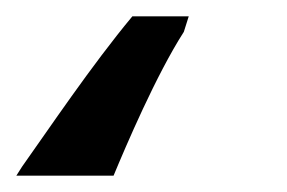

<svg xmlns="http://www.w3.org/2000/svg" viewBox="-139 25 351 235"><path d="M-119 240H0C15 204 52 117 86 64L92 45H23C-27 105 -80 184 -112 229Z"/></svg>

Font: Noto Serif Semi
Style: Italic
Weight: 600
Italic angle: -12°
Designer: Monotype Design Team
Foundry: Monotype Imaging Inc.
Version: Version 1.901